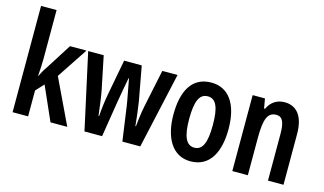

<svg xmlns="http://www.w3.org/2000/svg" viewBox="-89 -1038 2237 1326"><g transform="rotate(15 1029.5 -375.0)"><path d="M173 -410V-760H62V0H173V-185L226 -242L333 0H453L299 -323L445 -543H327L209 -357C193 -335 185 -319 169 -288H167C170 -331 173 -364 173 -410Z M812 -248 847 0H975L1096 -543H987L931 -275C920 -221 913 -159 910 -127H906C901 -182 892 -256 885 -298L840 -543H714L668 -299C656 -238 649 -173 646 -128H642C635 -182 627 -255 616 -310L568 -543H457L576 0H702L742 -250C746 -281 766 -383 775 -434H778C786 -387 807 -285 812 -248Z M1533 -272C1533 -455 1458 -553 1337 -553C1199 -553 1139 -442 1139 -272C1139 -113 1202 10 1335 10C1477 10 1533 -115 1533 -272ZM1252 -271C1252 -397 1277 -455 1337 -455C1396 -455 1421 -397 1421 -272C1421 -147 1396 -88 1337 -88C1278 -88 1252 -148 1252 -271Z M1860 -553C1810 -553 1764 -528 1740 -474H1733L1721 -543H1633V0H1744V-270C1744 -403 1766 -454 1827 -454C1873 -454 1888 -413 1888 -333V0H1999V-363C1999 -488 1948 -553 1860 -553Z"/></g></svg>

Font: Noto Sans Gujarati ExtraCondensed SemiBold
Style: Regular
Weight: 600
Width: 2
Designer: Jelle Bosma - Monotype Design Team, Universal Thirst
Foundry: Monotype Imaging Inc.
Version: Version 2.106